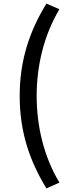

<svg xmlns="http://www.w3.org/2000/svg" viewBox="-20 -844 395 1063"><path d="M237 199 309 167C223 24 183 -145 183 -313C183 -480 223 -649 309 -793L237 -824C144 -673 89 -510 89 -313C89 -114 144 47 237 199Z"/></svg>

Font: Noto Sans CJK KR Medium
Style: Regular
Weight: 500
Designer: Ryoko NISHIZUKA (kana & ideographs); Paul D. Hunt (Latin, Greek & Cyrillic); Wenlong ZHANG (bopomofo); Sandoll Communica
Foundry: Adobe Systems Incorporated
Version: Version 1.004;PS 1.004;hotconv 1.0.82;makeotf.lib2.5.63406